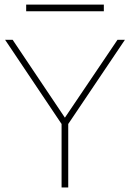

<svg xmlns="http://www.w3.org/2000/svg" viewBox="-20 -825 572 845"><path d="M437 -804.7V-775.4H95.2V-804.7ZM497.1 -649.9H529.8L280.3 -279.3V0H251V-279.3L2.4 -649.9H35.6L265.6 -307.1Z"/></svg>

Font: Estedad-FD Thin
Style: Regular
Weight: 100
Designer: Amin Abedi
Version: Version 7.3